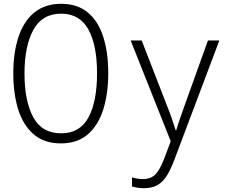

<svg xmlns="http://www.w3.org/2000/svg" viewBox="-20 -745 1240 1011"><path d="M300 10Q212 10 156.5 -38.5Q101 -87 75.5 -170Q50 -253 50 -359Q50 -470 78 -552.5Q106 -635 162 -680Q218 -725 302 -725Q387 -725 442 -679.5Q497 -634 523.5 -551.5Q550 -469 550 -360Q550 -253 524 -169.5Q498 -86 443 -38Q388 10 300 10ZM302 -43Q401 -43 446 -127Q491 -211 491 -358Q491 -508 445 -590.5Q399 -673 302 -673Q202 -673 155.5 -587.5Q109 -502 109 -358Q109 -213 155 -128Q201 -43 302 -43ZM737 246Q720 246 704.5 243.5Q689 241 675 237V189Q688 193 702.5 195.5Q717 198 732 198Q774 198 798 173.5Q822 149 844 92L879 -1L668 -532H726L858 -192Q873 -155 884 -123.5Q895 -92 905 -59H908Q918 -93 929 -124.5Q940 -156 954 -195L1075 -532H1135L899 94Q881 142 861 176Q841 210 812 228Q783 246 737 246Z"/></svg>

Font: Noto Sans Mono Light
Style: Regular
Weight: 300
Designer: Monotype Design Team
Foundry: Monotype Imaging Inc.
Version: Version 2.014; ttfautohint (v1.8.4.7-5d5b)